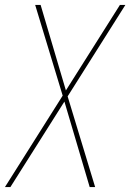

<svg xmlns="http://www.w3.org/2000/svg" viewBox="-44 -540 564 775"><path d="M-24 215 209 -154 98 -520H120L222 -175L440 -520H462L229 -151L340 215H318L216 -130L-2 215Z"/></svg>

Font: Iosevka SS04 Thin
Style: Italic
Weight: 100
Italic angle: -9°
Monospace: yes
Designer: Belleve Invis
Foundry: Belleve Invis
Version: Version 19.0.0; ttfautohint (v1.8.4)